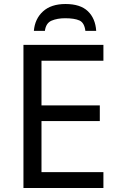

<svg xmlns="http://www.w3.org/2000/svg" viewBox="-20 -938 596 958"><path d="M496 0H97V-714H496V-635H187V-412H478V-334H187V-79H496ZM307 -918Q381 -918 418.5 -882Q456 -846 460 -784H406Q401 -825 376 -836Q351 -847 305 -847Q266 -847 237.5 -835Q209 -823 204 -784H149Q154 -844 194.5 -881Q235 -918 307 -918Z"/></svg>

Font: Apis
Style: Regular
Weight: 400
Designer: Monotype Design Team
Foundry: Monotype Imaging Inc.
Version: Version 2.000; build 0001